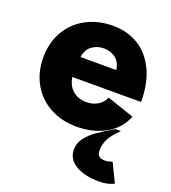

<svg xmlns="http://www.w3.org/2000/svg" viewBox="-135 -612 833 937"><g transform="rotate(20 281.5 -143.0)"><path d="M24 -250Q24 -327 58 -386.5Q92 -446 153.5 -479Q215 -512 293 -512Q366 -512 423.5 -477.5Q481 -443 514 -374.5Q547 -306 547 -209H190Q196 -166 224.5 -141.5Q253 -117 295 -117Q330 -117 355.5 -133Q381 -149 391 -175L532 -127Q504 -58 439 -23Q374 12 292 12Q214 12 153 -21Q92 -54 58 -114Q24 -174 24 -250ZM380 -314Q374 -355 348 -374Q322 -393 288 -393Q254 -393 227 -374Q200 -355 194 -314ZM318 121Q318 88 338 61Q358 34 389 12Q420 -10 475 -42H503Q462 -2 449.5 26Q437 54 437 84Q437 101 446.5 110.5Q456 120 474 120Q497 120 516 112L563 209Q533 226 485 226Q412 226 365 198.5Q318 171 318 121Z"/></g></svg>

Font: Oak Sans ExtraBold
Style: Regular
Weight: 800
Designer: Erik Kennedy, Walven
Foundry: Erik Kennedy, Walven
Version: Version 1.000